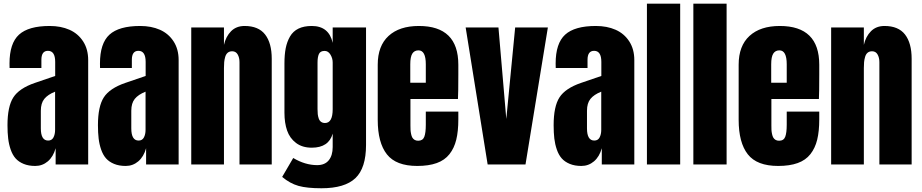

<svg xmlns="http://www.w3.org/2000/svg" viewBox="-20 -879 4925 1026"><path d="M168.5 7.8Q132.8 7.8 106.2 -3.2Q79.6 -14.2 63.2 -32.7Q46.9 -51.3 37.1 -79.6Q27.3 -107.9 23.7 -138.9Q20 -169.9 20 -210Q20 -310.1 51.3 -358.6Q82.5 -407.2 166.5 -436L274.9 -473.1V-548.3Q274.9 -607.4 236.3 -607.4Q201.2 -607.4 201.2 -559.6V-515.6H31.2Q30.8 -521 30.8 -539.6Q30.8 -647.5 81.5 -693.8Q132.3 -740.2 245.6 -740.2Q305.2 -740.2 351.1 -720Q397 -699.7 424.1 -658Q451.2 -616.2 451.2 -558.1V0H277.3V-86.9Q264.6 -41.5 235.6 -16.8Q206.5 7.8 168.5 7.8ZM237.3 -127.9Q256.8 -127.9 265.6 -144.5Q274.4 -161.1 274.4 -185.1V-389.2Q235.4 -373.5 216.8 -350.6Q198.2 -327.6 198.2 -287.1V-192.9Q198.2 -127.9 237.3 -127.9Z M651.9 7.8Q616.2 7.8 589.6 -3.2Q563 -14.2 546.6 -32.7Q530.3 -51.3 520.5 -79.6Q510.7 -107.9 507.1 -138.9Q503.4 -169.9 503.4 -210Q503.4 -310.1 534.7 -358.6Q565.9 -407.2 649.9 -436L758.3 -473.1V-548.3Q758.3 -607.4 719.7 -607.4Q684.6 -607.4 684.6 -559.6V-515.6H514.6Q514.2 -521 514.2 -539.6Q514.2 -647.5 564.9 -693.8Q615.7 -740.2 729 -740.2Q788.6 -740.2 834.5 -720Q880.4 -699.7 907.5 -658Q934.6 -616.2 934.6 -558.1V0H760.7V-86.9Q748 -41.5 719 -16.8Q689.9 7.8 651.9 7.8ZM720.7 -127.9Q740.2 -127.9 749 -144.5Q757.8 -161.1 757.8 -185.1V-389.2Q718.8 -373.5 700.2 -350.6Q681.6 -327.6 681.6 -287.1V-192.9Q681.6 -127.9 720.7 -127.9Z M1176.8 0H1002V-732.4H1176.8V-639.2Q1187 -684.1 1214.8 -712.2Q1242.7 -740.2 1287.1 -740.2Q1361.3 -740.2 1396.7 -694.6Q1432.1 -648.9 1432.1 -564.9V0H1259.8V-546.9Q1259.8 -571.3 1250 -588.1Q1240.2 -605 1220.7 -605Q1206.1 -605 1196.8 -597.2Q1187.5 -589.4 1183.3 -574.7Q1179.2 -560.1 1178 -546.9Q1176.8 -533.7 1176.8 -515.1Z M1697.8 127Q1620.1 127 1575 114.3Q1529.8 101.6 1487.8 66.4L1546.9 -34.7Q1610.8 3.4 1674.8 3.4Q1715.8 3.4 1736.8 -22.5Q1757.8 -48.3 1757.8 -93.3V-165Q1736.8 -89.8 1646 -89.8Q1595.2 -89.8 1561.8 -115.2Q1528.3 -140.6 1514.2 -181.4Q1500 -222.2 1500 -276.9V-540Q1500 -586.9 1506.8 -621.6Q1513.7 -656.2 1529.8 -684.1Q1545.9 -711.9 1575 -726.1Q1604 -740.2 1646 -740.2Q1737.8 -740.2 1757.8 -649.9V-732.4H1936V-104.5Q1936 19 1879.2 73Q1822.3 127 1697.8 127ZM1716.8 -221.7Q1757.8 -221.7 1757.8 -295.9V-544.9Q1757.8 -567.4 1745.8 -587.2Q1733.9 -606.9 1714.8 -606.9Q1691.9 -606.9 1684.3 -590.6Q1676.8 -574.2 1676.8 -544.9V-295.9Q1676.8 -280.3 1678 -269Q1679.2 -257.8 1683.1 -246.1Q1687 -234.4 1695.6 -228Q1704.1 -221.7 1716.8 -221.7Z M2209.5 7.8Q2096.2 7.8 2047.4 -54.4Q1998.5 -116.7 1998.5 -238.8V-533.2Q1998.5 -633.8 2056.4 -687Q2114.3 -740.2 2218.3 -740.2Q2429.2 -740.2 2429.2 -533.2V-480Q2429.2 -383.3 2427.2 -350.1H2173.3V-208.5Q2173.3 -194.3 2173.8 -184.6Q2174.3 -174.8 2176.8 -163.1Q2179.2 -151.4 2183.3 -144Q2187.5 -136.7 2195.3 -131.8Q2203.1 -127 2214.4 -127Q2239.3 -127 2247.3 -147.9Q2255.4 -168.9 2255.4 -212.4V-282.7H2429.2V-241.2Q2429.2 -177.7 2418.2 -132.6Q2407.2 -87.4 2381.8 -55.2Q2356.4 -22.9 2313.7 -7.6Q2271 7.8 2209.5 7.8ZM2172.4 -535.6V-437H2255.4V-535.6Q2255.4 -609.9 2216.3 -609.9Q2194.3 -609.9 2183.3 -592.5Q2172.4 -575.2 2172.4 -535.6Z M2788.1 0H2585.9L2468.3 -732.4H2643.6L2685.5 -243.2L2732.9 -732.4H2907.7Z M3086.9 7.8Q3051.3 7.8 3024.7 -3.2Q2998 -14.2 2981.7 -32.7Q2965.3 -51.3 2955.6 -79.6Q2945.8 -107.9 2942.1 -138.9Q2938.5 -169.9 2938.5 -210Q2938.5 -310.1 2969.7 -358.6Q3001 -407.2 3085 -436L3193.4 -473.1V-548.3Q3193.4 -607.4 3154.8 -607.4Q3119.6 -607.4 3119.6 -559.6V-515.6H2949.7Q2949.2 -521 2949.2 -539.6Q2949.2 -647.5 3000 -693.8Q3050.8 -740.2 3164.1 -740.2Q3223.6 -740.2 3269.5 -720Q3315.4 -699.7 3342.5 -658Q3369.6 -616.2 3369.6 -558.1V0H3195.8V-86.9Q3183.1 -41.5 3154.1 -16.8Q3125 7.8 3086.9 7.8ZM3155.8 -127.9Q3175.3 -127.9 3184.1 -144.5Q3192.9 -161.1 3192.9 -185.1V-389.2Q3153.8 -373.5 3135.3 -350.6Q3116.7 -327.6 3116.7 -287.1V-192.9Q3116.7 -127.9 3155.8 -127.9Z M3614.7 0H3437V-859.4H3614.7Z M3862.8 0H3685.1V-859.4H3862.8Z M4138.2 7.8Q4024.9 7.8 3976.1 -54.4Q3927.2 -116.7 3927.2 -238.8V-533.2Q3927.2 -633.8 3985.1 -687Q4043 -740.2 4147 -740.2Q4357.9 -740.2 4357.9 -533.2V-480Q4357.9 -383.3 4356 -350.1H4102.1V-208.5Q4102.1 -194.3 4102.5 -184.6Q4103 -174.8 4105.5 -163.1Q4107.9 -151.4 4112.1 -144Q4116.2 -136.7 4124 -131.8Q4131.8 -127 4143.1 -127Q4168 -127 4176 -147.9Q4184.1 -168.9 4184.1 -212.4V-282.7H4357.9V-241.2Q4357.9 -177.7 4346.9 -132.6Q4335.9 -87.4 4310.5 -55.2Q4285.2 -22.9 4242.4 -7.6Q4199.7 7.8 4138.2 7.8ZM4101.1 -535.6V-437H4184.1V-535.6Q4184.1 -609.9 4145 -609.9Q4123 -609.9 4112.1 -592.5Q4101.1 -575.2 4101.1 -535.6Z M4596.2 0H4421.4V-732.4H4596.2V-639.2Q4606.4 -684.1 4634.3 -712.2Q4662.1 -740.2 4706.5 -740.2Q4780.8 -740.2 4816.2 -694.6Q4851.6 -648.9 4851.6 -564.9V0H4679.2V-546.9Q4679.2 -571.3 4669.4 -588.1Q4659.7 -605 4640.1 -605Q4625.5 -605 4616.2 -597.2Q4606.9 -589.4 4602.8 -574.7Q4598.6 -560.1 4597.4 -546.9Q4596.2 -533.7 4596.2 -515.1Z"/></svg>

Font: Anton
Style: Regular
Weight: 400
Designer: Vernon Adams, Tural Alisoy
Foundry: Vernon Adams
Version: Version 2.300